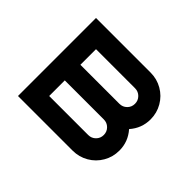

<svg xmlns="http://www.w3.org/2000/svg" viewBox="-110 -685 870 870"><g transform="rotate(45 325.0 -250.0)"><path d="M537 -250Q575 -207 575 -150Q575 -109 555 -74.5Q535 -40 500.5 -20Q466 0 425 0H75V-500H425Q466 -500 500.5 -480Q535 -460 555 -425.5Q575 -391 575 -350Q575 -293 537 -250ZM425 -100Q446 -100 460.5 -114.5Q475 -129 475 -150Q475 -171 460.5 -185.5Q446 -200 425 -200H175V-100ZM425 -300Q446 -300 460.5 -314.5Q475 -329 475 -350Q475 -371 460.5 -385.5Q446 -400 425 -400H175V-300Z"/></g></svg>

Font: Monoikos Medium
Style: Regular
Weight: 500
Designer: Brian Krent
Version: Version 0.088